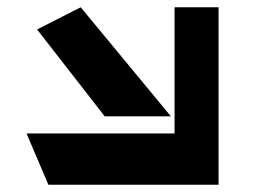

<svg xmlns="http://www.w3.org/2000/svg" viewBox="-20 -753 696 528"><path d="M202 -733 450 -433H268L82 -672ZM460 -733H581V-245H113L53 -386H305H460V-421V-433Z"/></svg>

Font: PatchStencil
Style: Regular
Weight: 400
Version: Version 1.1